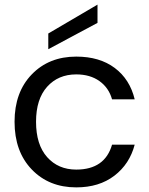

<svg xmlns="http://www.w3.org/2000/svg" viewBox="-20 -802 647 831"><path d="M43 -275Q43 -403 117.5 -480Q192 -557 310 -557Q411 -557 476.5 -508Q542 -459 563 -372H465Q451 -422 410.5 -451Q370 -480 310 -480Q232 -480 184 -426.5Q136 -373 136 -275Q136 -176 184 -122Q232 -68 310 -68Q434 -68 465 -176H563Q541 -92 475 -41.5Q409 9 310 9Q192 9 117.5 -68.5Q43 -146 43 -275ZM189 -657 402 -782V-703L189 -589Z"/></svg>

Font: SVN-Poppins
Style: Regular
Weight: 400
Designer: Ninad Kale (Devanagari), Jonny Pinhorn (Latin)
Foundry: Indian Type Foundry
Version: Version 3.002 2017